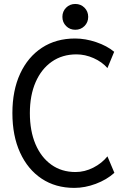

<svg xmlns="http://www.w3.org/2000/svg" viewBox="-20 -917 617 945"><path d="M345.7 7.8Q253.4 7.8 185.1 -37.6Q116.7 -83 78.9 -165.8Q41 -248.5 41 -360.4Q41 -471.7 79.1 -554.2Q117.2 -636.7 186.5 -682.1Q255.9 -727.5 349.6 -727.5Q400.4 -727.5 453.6 -709.5Q506.8 -691.4 542 -662.1L508.8 -582Q482.4 -612.3 440.7 -630.9Q398.9 -649.4 356.4 -649.4Q286.6 -649.4 235.1 -613.5Q183.6 -577.6 155.3 -512.7Q127 -447.8 127 -360.4Q127 -272.9 154.5 -207.8Q182.1 -142.6 232.7 -106.4Q283.2 -70.3 351.6 -70.3Q397 -70.3 439.5 -92Q481.9 -113.8 508.8 -147.5L543 -66.4Q504.9 -32.2 451.4 -12.2Q397.9 7.8 345.7 7.8ZM350.6 -770.5Q323.7 -770.5 305.4 -788.8Q287.1 -807.1 287.1 -834Q287.1 -860.8 305.4 -879.2Q323.7 -897.5 350.6 -897.5Q377.4 -897.5 395.8 -879.2Q414.1 -860.8 414.1 -834Q414.1 -807.1 395.8 -788.8Q377.4 -770.5 350.6 -770.5Z"/></svg>

Font: Reddit Sans Condensed
Style: Regular
Weight: 400
Designer: Stephen Hutchings
Foundry: Reddit
Version: Version 1.014